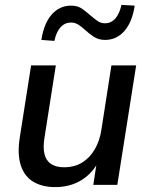

<svg xmlns="http://www.w3.org/2000/svg" viewBox="-20 -755 609 784"><path d="M205 9Q153 9 116.5 -12.5Q80 -34 65 -79.5Q50 -125 61 -195L107 -488H208L162 -195Q155 -154 161.5 -126.5Q168 -99 188.5 -85.5Q209 -72 241 -72Q284 -72 315 -91Q346 -110 366.5 -144.5Q387 -179 394 -225L435 -488H536L459 0H361L377 -105H387Q362 -51 315 -21Q268 9 205 9ZM202 -588 149 -592Q159 -659 191 -695.5Q223 -732 270 -732Q298 -732 317 -718Q336 -704 353 -689Q366 -678 379 -669Q392 -660 408 -660Q434 -660 451 -679.5Q468 -699 476 -735L530 -732Q520 -665 488 -628.5Q456 -592 409 -592Q382 -592 362 -605.5Q342 -619 326 -634Q313 -646 299.5 -654.5Q286 -663 270 -663Q245 -663 227.5 -644Q210 -625 202 -588Z"/></svg>

Font: Nunito Sans 12pt SemiBold
Style: Italic
Weight: 600
Italic angle: -9°
Designer: Vernon Adams
Foundry: Vernon Adams
Version: Version 3.101;gftools[0.9.27]